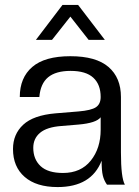

<svg xmlns="http://www.w3.org/2000/svg" viewBox="-20 -756 568 786"><path d="M215.8 9.8Q128.9 9.8 81.1 -31.7Q33.2 -73.2 33.2 -146Q33.2 -206.5 75 -245.4Q116.7 -284.2 207 -292L301.8 -299.8Q353.5 -304.2 372.8 -317.1Q392.1 -330.1 392.1 -358.9Q392.1 -410.2 361.8 -438Q331.5 -465.8 269 -465.8Q208.5 -465.8 177 -439.7Q145.5 -413.6 141.1 -358.9H61Q61 -438 112.1 -481.9Q163.1 -525.9 268.1 -525.9Q373 -525.9 424.1 -481.9Q475.1 -438 475.1 -358.9V-131.8Q475.1 -28.3 491.2 0H418Q405.8 -17.1 400.9 -37.4Q396 -57.6 396 -98.1Q354 9.8 215.8 9.8ZM237.8 -47.9Q311 -47.9 351.6 -98.4Q392.1 -148.9 392.1 -225.1V-275.9Q374 -252.4 301.8 -246.1L231 -240.2Q171.9 -235.8 144 -212.4Q116.2 -189 116.2 -150.9Q116.2 -104 146.2 -75.9Q176.3 -47.9 237.8 -47.9ZM409.2 -592.8H342.8L268.1 -688L192.9 -592.8H127L235.8 -735.8H299.8Z"/></svg>

Font: Creato Display
Style: Regular
Weight: 400
Version: Version 1.000